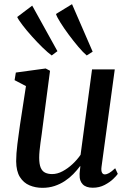

<svg xmlns="http://www.w3.org/2000/svg" viewBox="-20 -891 626 921"><path d="M183.5 10Q150 10 121.5 -2Q93 -14 75.5 -41.8Q58 -69.5 57.5 -117.5Q57.5 -134.5 59 -155.8Q60.5 -177 63.5 -200.5Q66.5 -224 69.8 -247.5Q73 -271 76 -292.5L104.5 -478L50 -506.5L56 -543L199 -562.5L220 -551.5L185.5 -289.5Q183 -268 180 -247Q177 -226 174.2 -206Q171.5 -186 169.8 -168Q168 -150 168 -134.5Q168 -104 175.2 -86.8Q182.5 -69.5 196.5 -62.8Q210.5 -56 230 -56Q255 -56 280.2 -69.5Q305.5 -83 328 -104Q350.5 -125 366.5 -148.5L421.5 -558H530.5L467 -91Q464.5 -72.5 469 -63.5Q473.5 -54.5 482.5 -54.5Q492 -54.5 503.5 -61Q515 -67.5 532.5 -84L545 -57Q540 -49 523.5 -33Q507 -17 481.8 -3.8Q456.5 9.5 425 9.5Q392.5 9.5 376.8 -7Q361 -23.5 362 -50.5Q361.5 -53 361.8 -57.8Q362 -62.5 362.8 -68.8Q363.5 -75 364.2 -81.2Q365 -87.5 365.5 -93L364 -94Q349.5 -74.5 331.5 -56Q313.5 -37.5 290.8 -22.5Q268 -7.5 241.5 1.2Q215 10 183.5 10ZM228 -625Q210 -638 184.2 -663Q158.5 -688 132.8 -716.8Q107 -745.5 87.8 -770.8Q68.5 -796 62.5 -809.5L134.5 -864L255.5 -645.5ZM396 -625Q378.5 -639.5 355.5 -666.8Q332.5 -694 309.5 -725Q286.5 -756 269.8 -782.8Q253 -809.5 248.5 -824L325.5 -871L424.5 -643Z"/></svg>

Font: Merriweather 28pt Medium
Style: Italic
Weight: 500
Italic angle: -7.8°
Version: Version 2.101